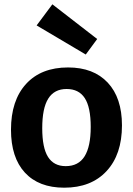

<svg xmlns="http://www.w3.org/2000/svg" viewBox="-20 -859 617 891"><path d="M546 -277Q546 -142 474.5 -65Q403 12 278 12Q160 12 95.5 -58Q31 -128 31 -257Q31 -393 101 -469.5Q171 -546 296 -546Q414 -546 480 -475.5Q546 -405 546 -277ZM176 -264Q176 -173 203 -130.5Q230 -88 285 -88Q344 -88 372.5 -133.5Q401 -179 401 -270Q401 -361 373.5 -403.5Q346 -446 289 -446Q232 -446 204 -401.5Q176 -357 176 -264ZM150 -741 223 -839 431 -678 378 -606Z"/></svg>

Font: Bitter Pro
Style: Bold
Weight: 700
Designer: Sol Matas, and Bitter project Authors
Foundry: Sol Matas
Version: Version 1.010